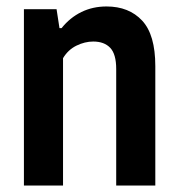

<svg xmlns="http://www.w3.org/2000/svg" viewBox="-20 -574 551 594"><path d="M54 -545.5H155L164 -487H170.5Q196.5 -519.5 231.8 -536.8Q267 -554 309.5 -554Q379 -554 419.8 -510.2Q460.5 -466.5 460.5 -369.5V0H339.5V-360.5Q339.5 -406.5 321 -426Q302.5 -445.5 268.5 -445.5Q242.5 -445.5 216.5 -432.8Q190.5 -420 175 -394V0H54Z"/></svg>

Font: Encode Sans Condensed SemiBold
Style: Regular
Weight: 600
Width: 3
Designer: Multiple Designers
Foundry: Impallari Type
Version: Version 2.000